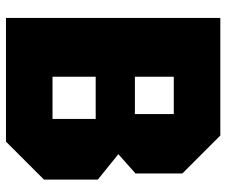

<svg xmlns="http://www.w3.org/2000/svg" viewBox="-76 -664 740 627"><g transform="rotate(90 293.5 -350.0)"><path d="M230 -421H352V-548H230ZM230 -152H368V-293H230ZM546 -576V-423L483 -367L566 -300V-124L442 0H38V-700H422Z"/></g></svg>

Font: Tektur SemiCondensed ExtraBold
Style: Regular
Weight: 800
Width: 4
Designer: Adam Jagosz
Foundry: Adam Jagosz
Version: Version 1.005;gftools[0.9.30]